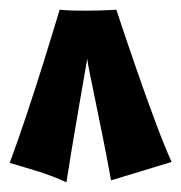

<svg xmlns="http://www.w3.org/2000/svg" viewBox="-20 -723 374 396"><path d="M334 -389C297 -468 220 -703 220 -703C220 -703 192 -701 157 -701C140 -701 121 -701 103 -703C103 -703 46 -510 0 -387C43 -374 76 -366 117 -347C127 -414 160 -602 160 -602C160 -590 189 -463 209 -351L334 -389Z"/></svg>

Font: Rum Raisin
Style: Regular
Weight: 400
Designer: Astigmatic (AOETI)
Foundry: Astigmatic (AOETI)
Version: Version 1.000